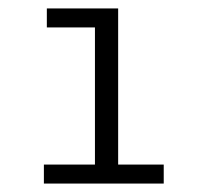

<svg xmlns="http://www.w3.org/2000/svg" viewBox="-20 -762 470 455"><path d="M260 -372V-742H91V-697H205V-372H84V-327H368V-372Z"/></svg>

Font: Montserrat Lite
Style: Regular
Weight: 400
Designer: Julieta Ulanovsky
Foundry: Julieta Ulanovsky
Version: Version 7.200;PS 007.200;hotconv 1.0.88;makeotf.lib2.5.64775